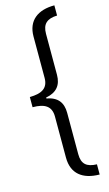

<svg xmlns="http://www.w3.org/2000/svg" viewBox="-162 -939 694 1219"><g transform="rotate(-15 185.0 -330.0)"><path d="M332 226V159C265 157 234 131 234 66V-206C234 -274 202 -315 130 -328V-334C201 -347 234 -388 234 -456V-725C234 -790 266 -817 332 -819V-886C224 -886 153 -835 153 -729V-457C153 -390 111 -365 31 -364V-297C111 -297 153 -271 153 -203V67C153 174 222 225 332 226Z"/></g></svg>

Font: Noto Sans Kannada UI Condensed
Style: Regular
Weight: 400
Width: 3
Designer: Jelle Bosma - Monotype Design Team
Foundry: Monotype Imaging Inc.
Version: Version 2.005